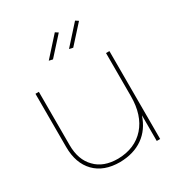

<svg xmlns="http://www.w3.org/2000/svg" viewBox="-174 -858 914 978"><g transform="rotate(-30 283.0 -369.5)"><path d="M484 -517H464V-264C464 -189 445 -130 407 -87C369 -44 316 -21 249 -20C192 -20 148 -36 117 -69C85 -101 69 -146 69 -204V-517H49V-204C49 -140 67 -90 102 -54C137 -18 186 0 249 0C303 -1 348 -14 385 -40C422 -66 448 -103 464 -151V0H484ZM291 -739 192 -629 214 -624 308 -728ZM410 -739 311 -629 333 -624 427 -728Z"/></g></svg>

Font: Argentum Sans Thin
Style: Regular
Weight: 250
Designer: Julieta Ulanovsky
Foundry: Julieta Ulanovsky
Version: Version 5.001;February 15, 2019;FontCreator 11.5.0.2425 64-b